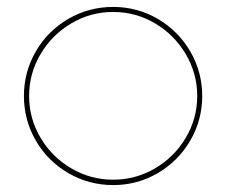

<svg xmlns="http://www.w3.org/2000/svg" viewBox="-20 -530 660 560"><path d="M310.1 -509.8Q380.4 -509.8 440.2 -474.9Q500 -439.9 534.9 -380.1Q569.8 -320.3 569.8 -250Q569.8 -179.7 534.9 -119.9Q500 -60.1 440.2 -25.1Q380.4 9.8 310.1 9.8Q239.3 9.8 179.2 -25.1Q119.1 -60.1 84.5 -119.9Q49.8 -179.7 49.8 -250Q49.8 -320.3 84.5 -380.1Q119.1 -439.9 179.2 -474.9Q239.3 -509.8 310.1 -509.8ZM98.1 -371.8Q64.9 -315.4 64.9 -250Q64.9 -184.6 98.1 -128.4Q131.3 -72.3 187.7 -39.1Q244.1 -5.9 310.1 -5.9Q376 -5.9 432.4 -39.1Q488.8 -72.3 522 -128.4Q555.2 -184.6 555.2 -250Q555.2 -315.4 522 -371.8Q488.8 -428.2 432.4 -461.7Q376 -495.1 310.1 -495.1Q244.1 -495.1 187.7 -461.7Q131.3 -428.2 98.1 -371.8Z"/></svg>

Font: Human Sans Thin
Style: Regular
Weight: 100
Designer: Tim Radville
Foundry: Continuum
Version: Version 1.000;FEAKit 1.0